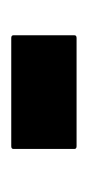

<svg xmlns="http://www.w3.org/2000/svg" viewBox="73 -519 157 343"><g transform="rotate(90 151.5 -347.5)"><path d="M241.2 -289.1H47.9Q43 -289.1 43 -293V-401.9Q43 -405.8 47.9 -405.8H241.2Q246.1 -405.8 246.1 -401.9V-293Q246.1 -289.1 241.2 -289.1Z"/></g></svg>

Font: Bayon
Style: Regular
Weight: 400
Designer: Danh Hong
Version: Version 8.001; ttfautohint (v1.8.3)